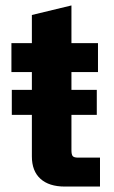

<svg xmlns="http://www.w3.org/2000/svg" viewBox="-20 -686 420 706"><path d="M218.8 0Q160.2 0 128.7 -28.6Q97.2 -57.1 97.2 -110.8V-420.9H22V-527.3H97.2V-630.9L242.7 -666V-527.3H340.3V-420.9H242.7V-133.8Q242.7 -117.7 247.3 -112.1Q252 -106.4 267.1 -106.4H347.7V0ZM23.4 -263.7V-355.5H335.9V-263.7Z"/></svg>

Font: Schibsted Grotesk
Style: Bold
Weight: 700
Designer: Bakken & Baeck AS, Henrik Kongsvoll
Foundry: Schibsted ASA
Version: Version 1.100;gftools[0.9.25]